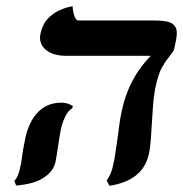

<svg xmlns="http://www.w3.org/2000/svg" viewBox="-20 -584 590 619"><path d="M480 -297Q475 -271 473.5 -245Q472 -219 470 -193Q468 -165 466.5 -138Q465 -111 460 -88Q442 -2 333 15L324 -2Q331 -12 336.5 -24.5Q342 -37 345 -53Q349 -68 352 -91Q355 -114 359 -138Q365 -190 372 -224Q394 -331 466 -404H195Q154 -404 131.5 -420.5Q109 -437 109 -463Q109 -467 109.5 -470Q110 -473 111 -477Q117 -505 133 -522.5Q149 -540 168 -549Q187 -558 200.5 -561Q214 -564 214 -564Q215 -546 220 -532Q225 -518 233 -518H477Q520 -518 535 -508Q550 -498 550 -478Q550 -473 549.5 -467.5Q549 -462 548 -457L543 -433Q542 -423 535.5 -414.5Q529 -406 521 -395Q511 -383 500.5 -363.5Q490 -344 480 -297ZM175 -161Q174 -154 171.5 -140Q169 -126 167 -111Q165 -96 162.5 -82Q160 -68 159 -62Q152 -31 120 -10.5Q88 10 32 14L26 -1Q32 -6 37.5 -18.5Q43 -31 45 -44Q47 -51 49 -64Q51 -77 53 -92Q55 -106 58 -119.5Q61 -133 62 -140Q73 -192 102.5 -222.5Q132 -253 178 -253Q198 -253 215 -242L213 -235Q200 -228 190 -207.5Q180 -187 175 -161Z"/></svg>

Font: Libertinus Serif Semibold Italic
Style: Regular
Weight: 600
Italic angle: -11.5°
Designer: Philipp H. Poll, Khaled Hosny
Foundry: Caleb Maclennan
Version: Version 7.051;RELEASE